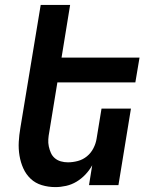

<svg xmlns="http://www.w3.org/2000/svg" viewBox="-20 -755 640 783"><path d="M206 8Q177 8 150.5 0Q124 -8 105 -26Q86 -44 75 -68.5Q64 -93 59.5 -120.5Q55 -148 56.5 -176Q58 -204 63 -233L146 -735H266L231 -520H549L532 -419H214L181 -217Q178 -202 177 -187Q176 -172 179 -158Q182 -144 187.5 -131.5Q193 -119 203.5 -110Q214 -101 228 -97Q242 -93 257 -93Q277 -93 297.5 -98.5Q318 -104 334.5 -117.5Q351 -131 361 -150.5Q371 -170 374 -190L394 -312H514L463 0H343L356 -81Q345 -61 328.5 -43.5Q312 -26 292 -14Q272 -2 249.5 3Q227 8 206 8Z"/></svg>

Font: Iosevka Extended
Style: Bold Italic
Weight: 700
Width: 7
Italic angle: -9°
Monospace: yes
Designer: Belleve Invis
Foundry: Belleve Invis
Version: Version 32.5.0; ttfautohint (v1.8.4)